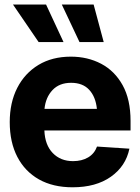

<svg xmlns="http://www.w3.org/2000/svg" viewBox="-20 -797 603 828"><path d="M293 10.7Q208.5 10.7 147.9 -23.4Q87.4 -57.6 54.7 -120.6Q22 -183.6 22 -270.5Q22 -354.5 54.4 -418Q86.9 -481.4 146 -517.1Q205.1 -552.7 285.6 -552.7Q357.9 -552.7 416.3 -522Q474.6 -491.2 508.8 -429.7Q543 -368.2 543 -275.4V-234.4H171.4Q173.8 -171.9 207.5 -137Q241.2 -102.1 294.9 -102.1Q333 -102.1 360.1 -118.2Q387.2 -134.3 398.4 -165L538.1 -155.8Q522.5 -80.1 458 -34.7Q393.6 10.7 293 10.7ZM286.6 -439.9Q235.8 -439.9 206.3 -408.4Q176.8 -377 171.9 -327.6H397.9Q392.6 -379.4 364.7 -409.7Q336.9 -439.9 286.6 -439.9ZM146.5 -615.7 36.1 -777.3H178.7L253.9 -615.7ZM322.8 -615.7 246.6 -777.3H383.8L427.2 -615.7Z"/></svg>

Font: Inter Tight
Style: Bold
Weight: 700
Designer: Rasmus Andersson
Foundry: rsms
Version: Version 3.004; ttfautohint (v1.8.4.7-5d5b)